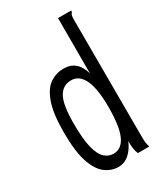

<svg xmlns="http://www.w3.org/2000/svg" viewBox="-173 -735 695 814"><g transform="rotate(-30 175.0 -327.5)"><path d="M159 10Q126 10 96.5 -11.5Q67 -33 49 -86Q31 -139 31 -233Q31 -325 49.5 -376.5Q68 -428 98.5 -448Q129 -468 164 -468Q232 -468 252 -394V-665H316V-658Q310 -652 308.5 -645Q307 -638 307 -621L308 -71Q308 -53 308.5 -35.5Q309 -18 315 0H259Q253 -14 251 -30Q249 -46 249 -64Q236 -32 213 -11Q190 10 159 10ZM169 -49Q209 -49 229 -93Q249 -137 249 -231Q249 -322 228 -365.5Q207 -409 168 -409Q127 -409 106.5 -372.5Q86 -336 86 -244Q86 -169 96.5 -126.5Q107 -84 126 -66.5Q145 -49 169 -49Z"/></g></svg>

Font: Inconsolata ExtraCondensed
Style: Regular
Weight: 400
Width: 2
Monospace: yes
Designer: Raph Levien, Cyreal, Brenton Simpson
Foundry: Raph Levien, Cyreal, Google
Version: Version 3.001; ttfautohint (v1.8.2.53-6de2)